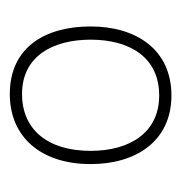

<svg xmlns="http://www.w3.org/2000/svg" viewBox="-9 -756 370 392"><g transform="rotate(-90 176.0 -560.0)"><path d="M318 -560C318 -652 276 -725 180 -725C92 -725 37 -661 37 -560C37 -466 85 -395 177 -395C271 -395 318 -467 318 -560ZM64 -560C64 -647 107 -700 180 -700C258 -700 291 -636 291 -560C291 -480 255 -420 177 -420C102 -420 64 -479 64 -560Z"/></g></svg>

Font: Noto Sans Meetei Mayek Thin
Style: Regular
Weight: 100
Designer: Monotype Design Team and Neelakash Kshetrimayum
Foundry: Monotype Imaging Inc.
Version: Version 2.002